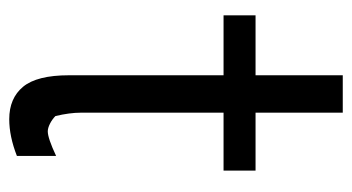

<svg xmlns="http://www.w3.org/2000/svg" viewBox="-197 -567 780 426"><g transform="rotate(90 193.0 -354.0)"><path d="M230 -143.5Q230 -118.5 237.5 -87Q244.5 -80 254.2 -75Q264 -70 271.5 -70Q286.5 -70 326 -88.5V-1.5Q282.5 15.5 244.5 15.5Q198 15.5 172.5 -15.2Q147 -46 147 -117V-460H14V-531H147V-724.5H230V-531H358.5V-460H230Z"/></g></svg>

Font: MM Phetkon
Style: Regular
Weight: 400
Designer: Khon Soe Zaw Thu
Version: Version 1.00 July 15, 2016, initial release